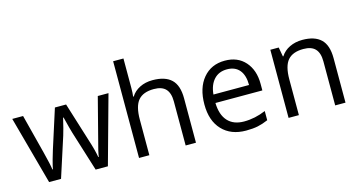

<svg xmlns="http://www.w3.org/2000/svg" viewBox="-80 -1103 2727 1457"><g transform="rotate(-15 1283.0 -375.0)"><path d="M522.9 0 424.8 -314Q415.5 -342.8 390.1 -444.8H386.2Q366.7 -359.4 352.1 -313L251 0H157.2L11.2 -535.2H96.2Q147.9 -333.5 175 -228Q202.1 -122.6 206.1 -85.9H210Q215.3 -113.8 227.3 -158Q239.3 -202.1 248 -228L346.2 -535.2H434.1L529.8 -228Q557.1 -144 566.9 -86.9H570.8Q572.8 -104.5 581.3 -141.1Q589.8 -177.7 683.1 -535.2H767.1L619.1 0Z M1230 0V-346.2Q1230 -411.6 1200.2 -443.8Q1170.4 -476.1 1106.9 -476.1Q1022.5 -476.1 983.6 -430.2Q944.8 -384.3 944.8 -279.8V0H863.8V-759.8H944.8V-529.8Q944.8 -488.3 940.9 -460.9H945.8Q969.7 -499.5 1013.9 -521.7Q1058.1 -543.9 1114.7 -543.9Q1212.9 -543.9 1262 -497.3Q1311 -450.7 1311 -349.1V0Z M1703.6 9.8Q1585 9.8 1516.4 -62.5Q1447.8 -134.8 1447.8 -263.2Q1447.8 -392.6 1511.5 -468.8Q1575.2 -544.9 1682.6 -544.9Q1783.2 -544.9 1841.8 -478.8Q1900.4 -412.6 1900.4 -304.2V-252.9H1531.7Q1534.2 -158.7 1579.3 -109.9Q1624.5 -61 1706.5 -61Q1793 -61 1877.4 -97.2V-24.9Q1834.5 -6.3 1796.1 1.7Q1757.8 9.8 1703.6 9.8ZM1681.6 -477.1Q1617.2 -477.1 1578.9 -435.1Q1540.5 -393.1 1533.7 -318.8H1813.5Q1813.5 -395.5 1779.3 -436.3Q1745.1 -477.1 1681.6 -477.1Z M2404.8 0V-346.2Q2404.8 -411.6 2375 -443.8Q2345.2 -476.1 2281.7 -476.1Q2197.8 -476.1 2158.7 -430.7Q2119.6 -385.3 2119.6 -280.8V0H2038.6V-535.2H2104.5L2117.7 -461.9H2121.6Q2146.5 -501.5 2191.4 -523.2Q2236.3 -544.9 2291.5 -544.9Q2388.2 -544.9 2437 -498.3Q2485.8 -451.7 2485.8 -349.1V0Z"/></g></svg>

Font: f06041945
Style: Regular
Weight: 400
Foundry: Ascender Corporation
Version: Version 1.10